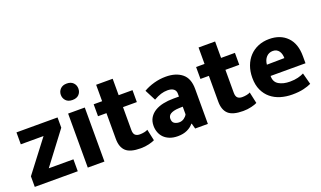

<svg xmlns="http://www.w3.org/2000/svg" viewBox="-74 -1156 2679 1603"><g transform="rotate(-20 1265.0 -354.5)"><path d="M397 -389 183 -106H402V0H20V-94L234 -374H32V-480H397Z M491 0V-480H639V0ZM565 -574Q527 -574 507 -595.5Q487 -617 487 -647Q487 -677 507.5 -698.5Q528 -720 565 -720Q602 -720 622.5 -699Q643 -678 643 -647Q643 -616 623 -595Q603 -574 565 -574Z M1063 -374H940V-171Q940 -138 954.5 -125Q969 -112 995 -112Q1015 -112 1035 -116Q1055 -120 1066 -127L1088 -26Q1071 -17 1036.5 -8.5Q1002 0 963 0Q870 0 831.5 -36Q793 -72 793 -145V-374H718V-480H793V-626H940V-480H1063Z M1163 -438Q1204 -462 1255.5 -476.5Q1307 -491 1361 -491Q1450 -491 1504 -448Q1558 -405 1558 -311V0H1445L1432 -48H1428Q1408 -22 1372.5 -5.5Q1337 11 1289 11Q1248 11 1217.5 -1Q1187 -13 1167 -33Q1147 -53 1136.5 -80.5Q1126 -108 1126 -139Q1126 -181 1144.5 -211Q1163 -241 1194.5 -260Q1226 -279 1268.5 -288Q1311 -297 1359 -297H1409V-323Q1409 -350 1390 -364.5Q1371 -379 1336 -379Q1306 -379 1277 -370Q1248 -361 1213 -341ZM1410 -207 1377 -206Q1349 -205 1330 -200Q1311 -195 1299.5 -187.5Q1288 -180 1283 -169.5Q1278 -159 1278 -148Q1278 -117 1296.5 -105.5Q1315 -94 1339 -94Q1363 -94 1382.5 -108Q1402 -122 1410 -139Z M1973 -374H1850V-171Q1850 -138 1864.5 -125Q1879 -112 1905 -112Q1925 -112 1945 -116Q1965 -120 1976 -127L1998 -26Q1981 -17 1946.5 -8.5Q1912 0 1873 0Q1780 0 1741.5 -36Q1703 -72 1703 -145V-374H1628V-480H1703V-626H1850V-480H1973Z M2497 -197H2187V-193Q2187 -143 2226 -120Q2265 -97 2324 -97Q2365 -97 2396 -105Q2427 -113 2448 -124L2475 -22Q2448 -9 2406.5 1Q2365 11 2305 11Q2251 11 2202.5 -3.5Q2154 -18 2117.5 -48Q2081 -78 2059.5 -124Q2038 -170 2038 -234Q2038 -291 2055.5 -338.5Q2073 -386 2105 -420Q2137 -454 2181.5 -472.5Q2226 -491 2280 -491Q2379 -491 2438 -431Q2497 -371 2497 -260ZM2346 -298Q2346 -315 2342 -331Q2338 -347 2329.5 -359.5Q2321 -372 2307.5 -379.5Q2294 -387 2275 -387Q2240 -387 2217 -362.5Q2194 -338 2190 -296Z"/></g></svg>

Font: Mukta Malar ExtraBold
Style: Regular
Weight: 800
Designer: Aadarsh Rajan, Girish Dalvi, Yashodeep Gholap
Foundry: Ek Type
Version: Version 2.538;PS 1.000;hotconv 16.6.51;makeotf.lib2.5.65220;